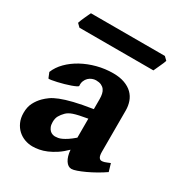

<svg xmlns="http://www.w3.org/2000/svg" viewBox="-161 -769 835 894"><g transform="rotate(30 256.5 -322.5)"><path d="M210.9 -78.1Q218.3 -78.1 227.1 -79.6Q235.8 -81.1 246.8 -86.2Q257.8 -91.3 272 -100.6Q286.1 -109.9 304.2 -125.5V-227.5Q278.3 -223.1 260.5 -219.2Q242.7 -215.3 230.5 -211.2Q218.3 -207 210.2 -202.1Q202.1 -197.3 196.3 -191.4Q183.6 -178.7 175.8 -165Q168 -151.4 168 -131.3Q168 -115.7 172.4 -105.5Q176.8 -95.2 183.1 -89.1Q189.5 -83 197 -80.6Q204.6 -78.1 210.9 -78.1ZM510.7 -59.6Q490.2 -45.4 466.6 -32Q442.9 -18.6 420.7 -8.3Q398.4 2 380.4 8.3Q362.3 14.6 352.5 14.6Q334 14.6 320.8 -5.6Q307.6 -25.9 304.7 -61Q282.7 -39.1 260.5 -24.4Q238.3 -9.8 217.5 -1Q196.8 7.8 177.7 11.2Q158.7 14.6 143.1 14.6Q121.6 14.6 101.3 7.3Q81.1 0 64.9 -14.6Q48.8 -29.3 39.1 -50.8Q29.3 -72.3 29.3 -100.6Q29.3 -132.3 41 -155Q52.7 -177.7 70.8 -195.8Q82.5 -207.5 97.9 -218.5Q113.3 -229.5 139.2 -239.7Q165 -250 204.6 -259.8Q244.1 -269.5 304.2 -278.8V-333Q304.2 -347.7 301.5 -360.1Q298.8 -372.6 292.2 -381.3Q285.6 -390.1 274.4 -395.3Q263.2 -400.4 246.6 -400.4Q236.3 -400.4 225.8 -396.2Q215.3 -392.1 207.3 -384.3Q199.2 -376.5 194.6 -365Q189.9 -353.5 191.4 -338.9Q191.9 -335.9 182.6 -331.3Q173.3 -326.7 158.9 -321.5Q144.5 -316.4 127.2 -311.5Q109.9 -306.6 94 -303Q78.1 -299.3 65.9 -297.4Q53.7 -295.4 49.8 -296.4L38.1 -325.2Q50.3 -356 76.2 -382.1Q102.1 -408.2 137.2 -427.5Q172.4 -446.8 214.1 -457.8Q255.9 -468.8 299.8 -468.8Q335.4 -468.8 361.3 -459.2Q387.2 -449.7 403.8 -433.3Q420.4 -417 428.2 -394.8Q436 -372.6 436 -347.7V-126Q436 -105.5 441.4 -96.7Q446.8 -87.9 455.6 -87.9Q459 -87.9 462.4 -88.4Q465.8 -88.9 470.7 -90.3Q475.6 -91.8 482.2 -94.5Q488.8 -97.2 498.5 -101.1ZM483.9 -642.1Q482.4 -636.7 478.3 -627Q474.1 -617.2 469.2 -606.7Q464.4 -596.2 460.2 -586.9Q456.1 -577.6 454.1 -573.7H56.6L39.6 -590.3Q41 -595.7 44.9 -605.2Q48.8 -614.7 53.5 -625Q58.1 -635.3 62.5 -644.5Q66.9 -653.8 69.3 -658.7H466.8Z"/></g></svg>

Font: Gentium Book Basic
Style: Bold
Weight: 700
Designer: J. Victor Gaultney and Annie Olsen
Foundry: SIL International
Version: Version 1.102; 2013; Maintenance release